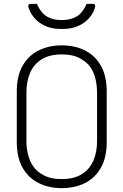

<svg xmlns="http://www.w3.org/2000/svg" viewBox="-20 -955 640 995"><path d="M300 -720Q367 -720 419.5 -694Q472 -668 502.5 -615Q533 -562 533 -481V-219Q533 -138 502.5 -85Q472 -32 419.5 -6Q367 20 300 20Q234 20 181 -6Q128 -32 97.5 -85Q67 -138 67 -219V-481Q67 -562 97.5 -615Q128 -668 181 -694Q234 -720 300 -720ZM117 -224Q117 -179 129.5 -139.5Q142 -100 168 -74Q190 -53 221 -40Q252 -27 300 -27Q362 -27 402.5 -51.5Q443 -76 463 -120.5Q483 -165 483 -224V-476Q483 -506 477.5 -534Q472 -562 461 -585.5Q450 -609 432 -626Q410 -647 379 -660Q348 -673 300 -673Q238 -673 197.5 -648.5Q157 -624 137 -580Q117 -536 117 -476ZM429 -935Q437 -935 444.5 -935Q452 -935 460 -935Q470 -935 472.5 -929Q475 -923 471 -912Q460 -879 436 -855Q412 -831 379.5 -818Q347 -805 307 -805H293Q254 -805 221 -818Q188 -831 164.5 -855Q141 -879 129 -912Q125 -923 127.5 -929Q130 -935 140 -935Q148 -935 155.5 -935Q163 -935 171 -935Q191 -889 222 -870Q253 -851 300 -851Q347 -851 378 -870Q409 -889 429 -935Z"/></svg>

Font: Recursive Monospace Light
Style: Regular
Weight: 300
Version: Version 1.047